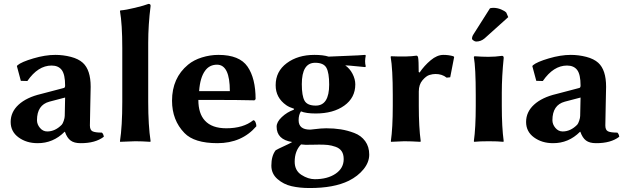

<svg xmlns="http://www.w3.org/2000/svg" viewBox="-20 -718 3176 976"><path d="M311 -222.2 231 -201.2Q168 -184.1 168 -106.9Q168 -85.9 183.1 -67.9Q198.2 -49.8 220.2 -49.8Q260.3 -49.8 293.9 -84Q298.8 -88.9 304 -104Q309.1 -119.1 309.1 -128.9ZM437 -80.1Q437 -57.1 450.4 -50.5Q463.9 -43.9 498 -43.9Q505.9 -37.1 507.8 -22.9Q464.8 10.3 389.2 9.8Q356.9 9.8 338.9 -3.7Q320.8 -17.1 310.1 -47.9H308.1Q250 10.3 170.9 9.8Q114.7 9.8 74.5 -19.5Q34.2 -48.8 34.2 -98.1Q34.2 -148.9 74.7 -186Q115.2 -223.1 188 -240.2L305.2 -271Q311 -272.9 311 -283.2Q311 -339.4 293.9 -362.1Q276.9 -384.8 242.2 -384.8Q173.3 -384.8 119.1 -306.2L85.9 -307.1L65.9 -381.8L68.8 -386.2Q88.9 -403.3 149.4 -421.1Q210 -439 261.2 -439Q301.3 -439 340.1 -429Q378.9 -418.9 400.9 -398.9Q440.9 -362.8 440.9 -276.9Q440.9 -273.9 439 -185.5Q437 -97.2 437 -80.1Z M601.6 -200.2V-474.1Q601.6 -595.2 589.8 -662.1L591.8 -665Q619.6 -667 666.7 -678.5Q713.9 -689.9 734.9 -698.2Q746.1 -698.2 745.6 -688Q733.4 -591.8 733.4 -500V-200.2Q733.4 -80.1 745.6 0L743.7 2.9Q701.7 0 667.5 0L590.8 2.9L589.8 0Q601.6 -76.2 601.6 -200.2Z M992.2 -254.9H1148.4Q1148.4 -388.7 1083.5 -389.2Q1044.9 -389.2 1022.9 -358.9Q997.1 -324.2 992.2 -254.9ZM1267.6 -106.9Q1274.4 -106.9 1278.8 -96.9Q1283.2 -86.9 1283.2 -76.2Q1209 9.8 1085.4 9.8Q967.3 9.8 917.5 -42Q854.5 -106.9 854.5 -206.1Q854.5 -321.8 936 -389.2Q964.8 -413.1 1006.3 -426Q1047.9 -439 1090.3 -439Q1197.3 -439 1238.3 -379.4Q1279.3 -319.8 1279.3 -213.9L1273.4 -208Q1187.5 -210 1087.9 -210H988.3Q988.3 -141.1 1021.5 -105Q1057.1 -65.9 1130.4 -65.9Q1216.8 -65.9 1267.6 -106.9Z M1786.1 -289.1Q1786.1 -221.2 1730.2 -181.2Q1674.3 -141.1 1585 -141.1Q1535.6 -141.1 1509.8 -151.9Q1498 -134.3 1498 -106.9Q1498 -59.1 1556.2 -59.1Q1558.1 -59.1 1562.7 -59.6Q1567.4 -60.1 1575.2 -61Q1613.3 -65.9 1638.2 -65.9Q1678.2 -65.9 1712.2 -60.5Q1746.1 -55.2 1781 -42Q1815.9 -28.8 1836.4 -0.5Q1856.9 27.8 1856.9 67.9Q1856.9 106.9 1828.1 142.3Q1799.3 177.7 1753.4 200.7Q1677.2 238.3 1552.2 237.8Q1503.4 237.8 1462.4 228.5Q1421.4 219.2 1390.4 192.1Q1359.4 165 1359.4 124Q1359.4 74.2 1381.3 45.9Q1392.6 39.1 1423.3 25.1Q1454.1 11.2 1465.3 3.9Q1386.2 -8.3 1386.2 -74.2Q1386.2 -98.1 1412.6 -123Q1439 -147.9 1473.1 -160.2L1475.1 -165Q1450.2 -172.9 1435.5 -183.1Q1380.9 -221.2 1381.3 -285.2Q1381.3 -355 1437.7 -397Q1494.1 -439 1578.1 -439Q1623 -439 1650.4 -430.2Q1678.2 -431.6 1743.7 -434.1Q1809.1 -436.5 1835.9 -439L1839.4 -436Q1836.4 -421.9 1835.9 -407.2Q1835.9 -393.6 1839.4 -379.9L1835.9 -377Q1823.2 -377.9 1787.6 -381.6Q1752 -385.3 1734.9 -385.7Q1757.8 -370.1 1772 -342.8Q1786.1 -315.4 1786.1 -289.1ZM1653.3 -288.1Q1653.3 -348.1 1639.2 -373.5Q1625 -398.9 1582 -398.9Q1514.2 -398.9 1514.2 -290Q1514.2 -231 1528.1 -206.1Q1542 -181.2 1585 -181.2Q1653.3 -181.2 1653.3 -288.1ZM1510.3 16.1Q1478 49.3 1478 104Q1478 148.9 1512.2 170.9Q1546.4 192.9 1580.1 192.9Q1645 192.9 1686 165Q1727.1 137.2 1727.1 90.8Q1727.1 65.9 1716.6 50.5Q1706.1 35.2 1685.5 28.1Q1665 21 1647 19Q1628.9 17.1 1603 17.1Q1598.1 17.1 1574.2 17.6Q1550.3 18.1 1533.2 18.1Q1526.4 18.1 1510.3 16.1Z M2112.8 -349.1Q2136.7 -384.3 2169.2 -411.6Q2201.7 -439 2233.9 -439Q2260.7 -439 2284.7 -432.1L2288.6 -428.2L2268.6 -325.2L2250.5 -323.2Q2226.6 -342.3 2192.9 -341.8Q2179.7 -341.8 2163.1 -336.9Q2146.5 -332 2127.7 -310.1Q2108.9 -288.1 2108.9 -252.9V-180.2Q2108.9 -71.3 2118.7 0L2116.7 2.9Q2068.8 0 2034.7 0L1967.8 2.9L1966.8 0Q1976.6 -67.9 1976.6 -180.2V-234.9Q1976.6 -367.7 1965.8 -429.2L1967.8 -432.1Q2052.7 -428.2 2096.7 -435.1Q2103.5 -435.1 2105.5 -424.8Q2108.4 -409.2 2108.4 -352.1Z M2470.7 -675.8Q2476.6 -677.7 2486.8 -678.2Q2507.8 -678.2 2527.1 -670.2Q2546.4 -662.1 2553.7 -653.8L2563.5 -630.9L2443.4 -522.9Q2424.3 -506.8 2400.4 -506.8Q2394.5 -506.8 2387 -512Q2379.4 -517.1 2379.4 -521Q2379.4 -533.2 2387.7 -544.9ZM2398.4 -234.9Q2398.4 -374 2388.7 -428.2L2391.6 -432.1Q2432.6 -429.2 2462.4 -429.2Q2497.6 -429.2 2531.7 -434.1Q2540.5 -434.1 2540.5 -423.8Q2530.8 -328.6 2530.8 -246.1V-180.2Q2530.8 -71.3 2540.5 0L2538.6 2.9Q2510.7 0 2464.4 0Q2417.5 0 2390.6 2.9L2388.7 0Q2398.4 -67.9 2398.4 -180.2Z M2931.2 -222.2 2851.1 -201.2Q2788.1 -184.1 2788.1 -106.9Q2788.1 -85.9 2803.2 -67.9Q2818.4 -49.8 2840.3 -49.8Q2880.4 -49.8 2914.1 -84Q2918.9 -88.9 2924.1 -104Q2929.2 -119.1 2929.2 -128.9ZM3057.1 -80.1Q3057.1 -57.1 3070.6 -50.5Q3084 -43.9 3118.2 -43.9Q3126 -37.1 3127.9 -22.9Q3085 10.3 3009.3 9.8Q2977.1 9.8 2959 -3.7Q2940.9 -17.1 2930.2 -47.9H2928.2Q2870.1 10.3 2791 9.8Q2734.9 9.8 2694.6 -19.5Q2654.3 -48.8 2654.3 -98.1Q2654.3 -148.9 2694.8 -186Q2735.4 -223.1 2808.1 -240.2L2925.3 -271Q2931.2 -272.9 2931.2 -283.2Q2931.2 -339.4 2914.1 -362.1Q2897 -384.8 2862.3 -384.8Q2793.5 -384.8 2739.3 -306.2L2706.1 -307.1L2686 -381.8L2689 -386.2Q2709 -403.3 2769.5 -421.1Q2830.1 -439 2881.3 -439Q2921.4 -439 2960.2 -429Q2999 -418.9 3021 -398.9Q3061 -362.8 3061 -276.9Q3061 -273.9 3059.1 -185.5Q3057.1 -97.2 3057.1 -80.1Z"/></svg>

Font: Linux Biolinum O
Style: Bold
Weight: 700
Designer: Philipp H. Poll
Foundry: Philipp H. Poll
Version: Version 1.3.2